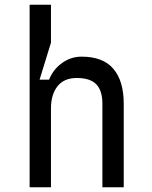

<svg xmlns="http://www.w3.org/2000/svg" viewBox="-20 -790 640 810"><path d="M195 -770V-610L147 -454H187Q204 -497 241.5 -524Q279 -551 324 -551Q415 -551 458.5 -499.5Q502 -448 502 -352V0H412V-352Q412 -408 386 -434.5Q360 -461 304 -461Q250 -461 222.5 -426Q195 -391 195 -332V0H105V-770Z"/></svg>

Font: Fliege Mono Thin
Style: Regular
Weight: 100
Version: Version 0.020;Glyphs 3.3 (3306)